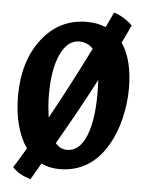

<svg xmlns="http://www.w3.org/2000/svg" viewBox="-59 -839 740 970"><g transform="rotate(5 311.5 -354.0)"><path d="M317 -631Q258 -631 223 -555Q188 -479 188 -351Q188 -322 190.5 -292.5Q193 -263 197 -235Q241 -314 287.5 -403Q334 -492 388 -600Q375 -615 357 -623Q339 -631 317 -631ZM244 -109Q257 -94 271.5 -87Q286 -80 303 -80Q365 -80 398.5 -159Q432 -238 432 -377Q432 -391 431.5 -406.5Q431 -422 430 -446Q388 -365 342 -282Q296 -199 244 -109ZM517 -129Q475 -55 413.5 -17.5Q352 20 274 20Q248 20 225 15Q202 10 181 0Q176 8 170.5 18Q165 28 153 48Q144 63 140 70.5Q136 78 132 84Q99 73 79 61.5Q59 50 40 31Q57 4 72 -21Q87 -46 101 -70Q68 -117 50.5 -183.5Q33 -250 33 -329Q33 -507 120.5 -620Q208 -733 348 -733Q375 -733 398.5 -728.5Q422 -724 444 -715Q450 -728 457.5 -744Q465 -760 480 -792Q504 -785 529.5 -769.5Q555 -754 574 -734Q570 -726 565.5 -717Q561 -708 553 -689Q544 -670 539.5 -661Q535 -652 531 -644Q559 -604 573.5 -546Q588 -488 588 -416Q588 -340 569.5 -263.5Q551 -187 517 -129Z"/></g></svg>

Font: Atma SemiBold
Style: Regular
Weight: 600
Designer: Gregori Vincens, Jeremie Hornus, Riccardo Olocco, Yoann Minet.
Foundry: black foundry
Version: Version 1.102;PS 1.100;hotconv 1.0.86;makeotf.lib2.5.63406